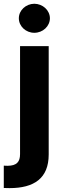

<svg xmlns="http://www.w3.org/2000/svg" viewBox="-58 -789 325 1014"><path d="M47.9 -545.5V24.9C47.9 65.7 30.5 86.3 -18.1 86.6C-24.5 86.3 -30.2 86.3 -38 85.9V203.8C-27 204.2 -18.1 204.5 -7.5 204.5C121.1 204.5 199.2 153.4 199.2 27V-545.5ZM41.5 -692.5C41.5 -650.2 78.5 -615.8 123.2 -615.8C168.3 -615.8 205.3 -650.2 205.6 -692.5C205.3 -734.4 168.3 -768.8 123.2 -769.2C78.5 -768.8 41.5 -734.4 41.5 -692.5Z"/></svg>

Font: RED Number
Style: Bold
Weight: 700
Designer: RED UED
Foundry: rsms
Version: Version 1.003;FEAKit 1.0